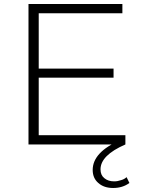

<svg xmlns="http://www.w3.org/2000/svg" viewBox="-20 -720 709 957"><path d="M173 -46H605V0H122V-700H590V-654H173V-378H546V-333H173ZM544 217Q498 217 470 192Q442 168 442 127Q442 38 581 -22L605 0Q481 54 481 124Q481 153 500 168Q519 184 549 184Q566 184 583 178Q599 174 611 163L625 192Q591 217 544 217Z"/></svg>

Font: Montserrat Light Alt1
Style: Light
Weight: 500
Designer: Differentunic
Foundry: Julieta Ulanovsky
Version: 0.1